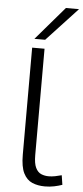

<svg xmlns="http://www.w3.org/2000/svg" viewBox="-64 -1006 454 1050"><g transform="rotate(5 163.0 -481.0)"><path d="M157 -740V-156Q157 -110 168.5 -86.5Q180 -63 199 -55Q218 -47 240 -47Q257 -47 275 -50.5Q293 -54 311 -59L319 -7Q299 0 275 5Q251 10 224 10Q185 10 154.5 -3Q124 -16 106.5 -51Q89 -86 89 -152V-740ZM97 -789 254 -972H326L156 -789Z"/></g></svg>

Font: Georama Extended Light
Style: Regular
Weight: 300
Width: 7
Designer: Jean-Baptiste Levee
Foundry: Production Type
Version: Version 1.000